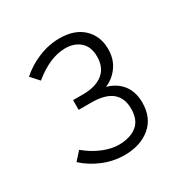

<svg xmlns="http://www.w3.org/2000/svg" viewBox="-109 -803 599 617"><g transform="rotate(-30 190.0 -494.0)"><path d="M317 -397Q317 -341 280 -310Q243 -279 184 -279Q143 -279 104.5 -295Q66 -311 38 -337L65 -367Q94 -343 125.5 -330Q157 -317 184 -317Q226 -317 251 -336.5Q276 -356 276 -398Q276 -479 175 -479H128V-515H165Q212 -515 238.5 -536Q265 -557 265 -598Q265 -634 244 -653Q223 -672 189 -672Q132 -672 70 -621L43 -651Q72 -677 110.5 -693Q149 -709 189 -709Q245 -709 276.5 -679Q308 -649 308 -601Q308 -564 289 -537.5Q270 -511 241 -499Q277 -489 297 -463Q317 -437 317 -397Z"/></g></svg>

Font: wassup Sans
Style: Light
Weight: 200
Version: Version 2.001